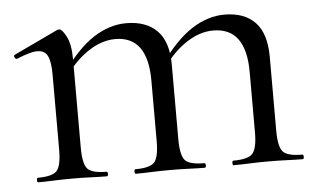

<svg xmlns="http://www.w3.org/2000/svg" viewBox="-37 -450 838 504"><g transform="rotate(-5 381.5 -198.0)"><path d="M560 0Q557 0 557 -6Q557 -12 560 -12Q599 -12 611 -25.5Q623 -39 623 -81V-240Q623 -357 537 -357Q501 -357 465.5 -333.5Q430 -310 403 -270L399 -282Q442 -342 484 -369Q526 -396 570 -396Q622 -396 650.5 -366.5Q679 -337 679 -275V-81Q679 -39 690.5 -25.5Q702 -12 742 -12Q745 -12 745 -6Q745 0 742 0Q725 0 701 -1Q677 -2 651 -2Q625 -2 601.5 -1Q578 0 560 0ZM302 0Q299 0 299 -6Q299 -12 302 -12Q341 -12 352.5 -25.5Q364 -39 364 -81V-240Q364 -357 279 -357Q243 -357 207.5 -333.5Q172 -310 145 -270L141 -282Q183 -342 225 -369Q267 -396 311 -396Q363 -396 392 -367Q421 -338 421 -277V-81Q421 -39 432.5 -25.5Q444 -12 484 -12Q487 -12 487 -6Q487 0 484 0Q466 0 442.5 -1Q419 -2 393 -2Q367 -2 343 -1Q319 0 302 0ZM45 0Q42 0 42 -6Q42 -12 45 -12Q84 -12 95.5 -25.5Q107 -39 107 -81V-279Q107 -312 99.5 -327.5Q92 -343 72 -343Q62 -343 48.5 -339Q35 -335 18 -328Q14 -327 11.5 -332Q9 -337 13 -339L129 -394Q132 -395 135 -395Q142 -395 153 -374Q164 -353 164 -313V-81Q164 -39 175.5 -25.5Q187 -12 226 -12Q229 -12 229 -6Q229 0 226 0Q209 0 185.5 -1Q162 -2 136 -2Q110 -2 86 -1Q62 0 45 0Z"/></g></svg>

Font: Cormorant Garamond Light
Style: Regular
Weight: 400
Version: Version 4.001